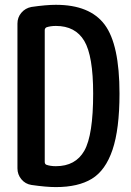

<svg xmlns="http://www.w3.org/2000/svg" viewBox="-20 -760 540 790"><path d="M164.1 -635.7V-93.8Q164.1 -85 170.9 -82Q187.5 -76.2 210 -76.2Q291 -76.2 327.1 -140.1Q363.3 -204.1 363.3 -375Q363.3 -530.3 326.7 -591.8Q290 -653.3 210 -653.3Q187.5 -653.3 170.9 -647.5Q164.1 -643.6 164.1 -635.7ZM109.4 1Q84 -2.9 67.9 -22.5Q51.8 -42 51.8 -67.4V-663.1Q51.8 -688.5 67.9 -707.5Q84 -726.6 109.4 -731.4Q169.9 -740.2 210 -740.2Q349.6 -740.2 410.6 -658.7Q471.7 -577.1 471.7 -375Q471.7 -228.5 442.9 -143.6Q414.1 -58.6 357.9 -24.4Q301.8 9.8 210 9.8Q169.9 9.8 109.4 1Z"/></svg>

Font: Rounded Mgen+ 1mn medium
Style: Regular
Weight: 500
Designer: [Source Han Sans]
Ryoko NISHIZUKA  (kana & ideographs); Paul D. Hunt (Latin, Greek & Cyrillic); Wenlong ZHANG  (bopomofo
Version: Version 1.059.20150602